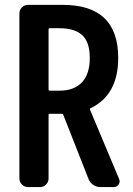

<svg xmlns="http://www.w3.org/2000/svg" viewBox="-20 -758 540 778"><path d="M176.8 -395.5Q176.8 -390.6 181.6 -390.6H220.7Q280.3 -390.6 312 -424.3Q343.8 -458 343.8 -522.9Q343.8 -587.9 313 -615.7Q282.2 -643.6 220.7 -643.6H181.6Q176.8 -643.6 176.8 -639.6ZM462.9 -32.2Q464.8 -27.3 464.8 -22.5Q464.8 -16.6 460.9 -10.7Q454.1 0 441.4 0H386.7Q371.1 0 357.9 -8.8Q344.7 -17.6 338.9 -32.2L236.3 -293Q235.4 -296.9 230.5 -296.9H181.6Q176.8 -296.9 176.8 -293V-35.2Q176.8 -20.5 166.5 -10.3Q156.2 0 142.6 0H93.8Q79.1 0 68.8 -10.3Q58.6 -20.5 58.6 -35.2V-703.1Q58.6 -717.8 68.8 -728Q79.1 -738.3 93.8 -738.3H234.4Q459 -738.3 459 -523.4Q459 -373 346.7 -319.3Q342.8 -318.4 344.7 -313.5Z"/></svg>

Font: Gen Jyuu Gothic L Monospace Medium
Style: Regular
Weight: 500
Designer: [Source Han Sans]
Ryoko NISHIZUKA  (kana & ideographs); Paul D. Hunt (Latin, Greek & Cyrillic); Wenlong ZHANG  (bopomofo
Version: Version 1.002.20150607